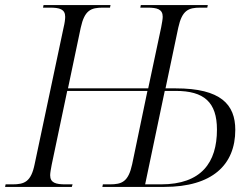

<svg xmlns="http://www.w3.org/2000/svg" viewBox="-40 -734 990 754"><path d="M-20 0H242L245 -10H217C179 -10 157 -16 157 -46C157 -55 160 -71 163 -87L224 -377H539L479 -89C464 -20 439 -10 391 -10H364L362 0H605C794 0 884 -87 884 -224C884 -323 828 -387 650 -387H610L660 -625C675 -694 700 -704 747 -704H774L776 -714H513L511 -704H539C577 -704 599 -698 599 -668C599 -659 596 -643 593 -627L542 -387H227L277 -625C292 -694 317 -704 364 -704H392L394 -714H131L129 -704H156C194 -704 216 -698 216 -668C216 -659 214 -643 210 -627L96 -89C82 -20 56 -10 9 -10H-18ZM592 -10H530L607 -377H650C761 -377 812 -333 812 -225C812 -96 751 -10 592 -10Z"/></svg>

Font: Noto Serif Display Light
Style: Italic
Weight: 300
Italic angle: -12°
Designer: Monotype Design Team
Foundry: Monotype Imaging Inc.
Version: Version 2.009